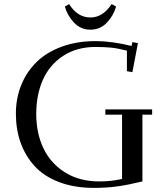

<svg xmlns="http://www.w3.org/2000/svg" viewBox="-20 -914 823 944"><path d="M58.1 -355Q58.1 -431.2 84.5 -496.1Q110.8 -561 159.9 -609.1Q209 -657.2 283.7 -684.6Q358.4 -711.9 450.2 -711.9Q529.3 -711.9 627 -688L630.9 -707L658.2 -702.1L630.9 -559.1L604 -564V-665Q557.6 -676.8 524.9 -679.9Q492.2 -683.1 449.2 -683.1Q356.9 -683.1 290 -638.9Q223.1 -594.7 190.7 -521.2Q158.2 -447.8 158.2 -354Q158.2 -258.3 194.1 -183.8Q230 -109.4 300.8 -65.7Q371.6 -22 467.8 -22Q528.8 -22 580.1 -34.2V-350.1H498V-376H728V-350.1H680.2V-22Q611.8 -5.4 558.6 2.2Q505.4 9.8 441.9 9.8Q345.7 9.8 271 -18.6Q196.3 -46.9 150.4 -97.2Q104.5 -147.5 81.3 -212.6Q58.1 -277.8 58.1 -355ZM298.8 -881.8 319.8 -894Q360.8 -828.1 424.8 -828.1Q485.8 -828.1 528.8 -894L550.8 -881.8Q538.1 -836.9 505.4 -802.5Q472.7 -768.1 424.8 -768.1Q377 -768.1 344.2 -802.5Q311.5 -836.9 298.8 -881.8Z"/></svg>

Font: Dehuti Alt
Style: Bold
Weight: 700
Version: Version 1.2